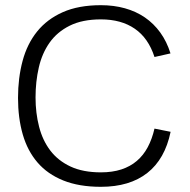

<svg xmlns="http://www.w3.org/2000/svg" viewBox="-20 -701 726 733"><path d="M569.8 -483.4Q546.4 -555.7 494.6 -591.3Q442.9 -627 365.2 -627Q294.4 -627 246.3 -603Q198.2 -579.1 169.4 -538.3Q140.6 -497.6 128.2 -443.6Q115.7 -389.6 115.7 -329.1Q115.7 -269.5 129.2 -217.3Q142.6 -165 172.1 -126.2Q201.7 -87.4 249.3 -65.2Q296.9 -43 365.2 -43Q409.2 -43 443.4 -54.2Q477.5 -65.4 502.4 -86.7Q527.3 -107.9 543.9 -138.9Q560.5 -169.9 569.8 -210L631.3 -197.8Q609.9 -93.8 542.5 -40.8Q475.1 12.2 365.2 12.2Q281.7 12.2 221.7 -12Q161.6 -36.1 123.3 -80.6Q85 -125 66.9 -187.7Q48.8 -250.5 48.8 -327.1Q48.8 -403.3 66.2 -468.3Q83.5 -533.2 121.6 -580.6Q159.7 -627.9 219.7 -654.5Q279.8 -681.2 365.2 -681.2Q414.6 -681.2 456.8 -669.4Q499 -657.7 533 -634.5Q566.9 -611.3 591.8 -576.9Q616.7 -542.5 630.9 -497.1Z"/></svg>

Font: SaysetthaMai
Style: Regular
Weight: 400
Designer: John M. Durdin
Foundry: Lao Script for Windows
Version: Version 1.101